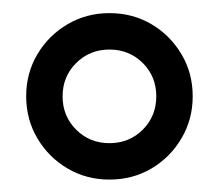

<svg xmlns="http://www.w3.org/2000/svg" viewBox="-20 -674 342 300"><path d="M151 -393.4Q115.1 -393.4 85.5 -410.8Q55.8 -428.3 38.4 -457.9Q20.9 -487.5 20.9 -523.5Q20.9 -559.8 38.4 -589.2Q55.8 -618.6 85.5 -636.1Q115.1 -653.5 151 -653.5Q187.4 -653.5 216.8 -636.1Q246.2 -618.6 263.6 -589.2Q281.1 -559.8 281.1 -523.5Q281.1 -487.5 263.6 -457.9Q246.2 -428.3 216.8 -410.8Q187.4 -393.4 151 -393.4ZM151 -450.3Q181.9 -450.3 203.1 -471.4Q224.2 -492.6 224.2 -523.5Q224.2 -554.4 203.1 -575.5Q181.9 -596.6 151 -596.6Q120.2 -596.6 99 -575.5Q77.8 -554.4 77.8 -523.5Q77.8 -492.6 99 -471.4Q120.2 -450.3 151 -450.3Z"/></svg>

Font: Alegreya
Style: Regular
Weight: 400
Designer: Juan Pablo del Peral
Foundry: Huerta Tipografica
Version: Version 2.009